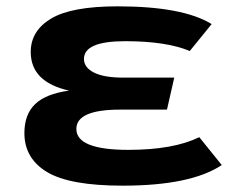

<svg xmlns="http://www.w3.org/2000/svg" viewBox="-20 -569 765 606"><path d="M57 -149Q57 -208 91 -240.5Q125 -273 198 -283Q77 -310 77 -405Q77 -472 141.5 -510.5Q206 -549 351 -549Q557 -549 648 -493L579 -408Q505 -439 375 -439Q245 -439 245 -383Q245 -356 276.5 -340Q308 -324 369 -324H530L507 -223H359Q221 -223 221 -162Q221 -96 385 -96Q527 -96 609 -136L680 -48Q582 17 367 17Q200 17 128.5 -26Q57 -69 57 -149Z"/></svg>

Font: Fix15 Mono
Style: Bold
Weight: 700
Designer: Carrois Corporate & Edenspiekermann AG
Foundry: Carrois Corporate GbR & Edenspiekermann AG
Version: Version 3.206